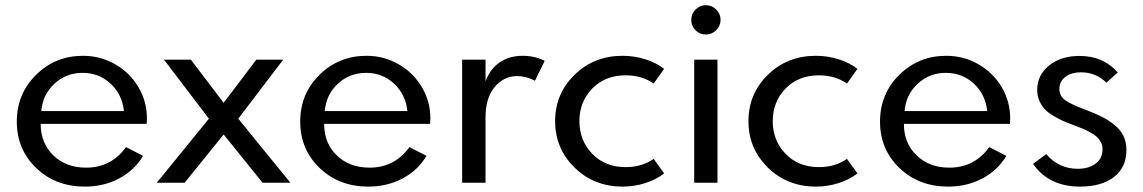

<svg xmlns="http://www.w3.org/2000/svg" viewBox="-20 -691 4323 726"><path d="M43.5 -231Q43.5 -336.4 116.5 -408.2Q189.5 -480 293.9 -480Q359.9 -480 415.5 -448Q471.2 -416 503.4 -361.6Q535.6 -307.1 535.6 -243.2Q535.6 -235.4 534.7 -222.7H133.8Q133.8 -149.9 181.6 -103.5Q229.5 -57.1 305.7 -57.1Q400.4 -57.1 456.5 -134.8L521 -101.6Q487.8 -46.4 429.9 -15.9Q372.1 14.6 301.3 14.6Q189.9 14.6 116.7 -55.9Q43.5 -126.5 43.5 -231ZM292.5 -415.5Q230 -415.5 185.8 -374.5Q141.6 -333.5 136.2 -271H448.7Q441.9 -334.5 397.9 -375Q354 -415.5 292.5 -415.5Z M678.2 0H572.8L770 -242.2L600.1 -465.3H701.7L825.7 -302.2L949.2 -465.3H1050.8L880.9 -242.2L1078.1 0H972.7L825.7 -182.6Z M1115.2 -231Q1115.2 -336.4 1188.2 -408.2Q1261.2 -480 1365.7 -480Q1431.6 -480 1487.3 -448Q1543 -416 1575.2 -361.6Q1607.4 -307.1 1607.4 -243.2Q1607.4 -235.4 1606.4 -222.7H1205.6Q1205.6 -149.9 1253.4 -103.5Q1301.3 -57.1 1377.4 -57.1Q1472.2 -57.1 1528.3 -134.8L1592.8 -101.6Q1559.6 -46.4 1501.7 -15.9Q1443.8 14.6 1373 14.6Q1261.7 14.6 1188.5 -55.9Q1115.2 -126.5 1115.2 -231ZM1364.3 -415.5Q1301.8 -415.5 1257.6 -374.5Q1213.4 -333.5 1208 -271H1520.5Q1513.7 -334.5 1469.7 -375Q1425.8 -415.5 1364.3 -415.5Z M1727.5 0V-465.3H1815.9V-383.8Q1834.5 -432.6 1871.1 -456.3Q1907.7 -480 1955.6 -480Q2002.4 -480 2039.6 -460.9L2002.9 -385.7Q1969.2 -403.3 1935.1 -403.3Q1885.3 -403.3 1850.6 -362.1Q1815.9 -320.8 1815.9 -247.6V0Z M2334 14.6Q2226.1 14.6 2152.6 -57.4Q2079.1 -129.4 2079.1 -232.9Q2079.1 -336.4 2152.6 -408.2Q2226.1 -480 2334 -480Q2378.9 -480 2420.4 -466.8Q2461.9 -453.6 2491.2 -430.7L2451.7 -375Q2407.2 -406.2 2345.7 -406.2Q2268.1 -406.2 2219.5 -356.2Q2170.9 -306.2 2170.9 -232.9Q2170.9 -159.7 2219.5 -109.4Q2268.1 -59.1 2345.7 -59.1Q2407.2 -59.1 2451.7 -90.3L2491.2 -35.2Q2461.9 -12.2 2420.4 1.2Q2378.9 14.6 2334 14.6Z M2692.9 0H2605V-465.3H2692.9ZM2648.9 -671.4Q2671.9 -671.4 2688.2 -655Q2704.6 -638.7 2704.6 -615.7Q2704.6 -593.3 2688.2 -576.9Q2671.9 -560.5 2648.9 -560.5Q2626 -560.5 2609.9 -576.7Q2593.8 -592.8 2593.8 -615.7Q2593.8 -638.7 2610.1 -655Q2626.5 -671.4 2648.9 -671.4Z M3064.9 14.6Q2957 14.6 2883.5 -57.4Q2810.1 -129.4 2810.1 -232.9Q2810.1 -336.4 2883.5 -408.2Q2957 -480 3064.9 -480Q3109.9 -480 3151.4 -466.8Q3192.9 -453.6 3222.2 -430.7L3182.6 -375Q3138.2 -406.2 3076.7 -406.2Q2999 -406.2 2950.4 -356.2Q2901.9 -306.2 2901.9 -232.9Q2901.9 -159.7 2950.4 -109.4Q2999 -59.1 3076.7 -59.1Q3138.2 -59.1 3182.6 -90.3L3222.2 -35.2Q3192.9 -12.2 3151.4 1.2Q3109.9 14.6 3064.9 14.6Z M3307.6 -231Q3307.6 -336.4 3380.6 -408.2Q3453.6 -480 3558.1 -480Q3624 -480 3679.7 -448Q3735.4 -416 3767.6 -361.6Q3799.8 -307.1 3799.8 -243.2Q3799.8 -235.4 3798.8 -222.7H3397.9Q3397.9 -149.9 3445.8 -103.5Q3493.7 -57.1 3569.8 -57.1Q3664.6 -57.1 3720.7 -134.8L3785.2 -101.6Q3752 -46.4 3694.1 -15.9Q3636.2 14.6 3565.4 14.6Q3454.1 14.6 3380.9 -55.9Q3307.6 -126.5 3307.6 -231ZM3556.6 -415.5Q3494.1 -415.5 3450 -374.5Q3405.8 -333.5 3400.4 -271H3712.9Q3706.1 -334.5 3662.1 -375Q3618.2 -415.5 3556.6 -415.5Z M3886.2 -71.3 3936 -108.4Q3983.4 -52.7 4055.7 -52.7Q4095.7 -52.7 4122.3 -72Q4148.9 -91.3 4148.9 -127Q4148.9 -140.6 4143.1 -152.3Q4137.2 -164.1 4128.4 -172.6Q4119.6 -181.2 4103.5 -189.9Q4087.4 -198.7 4073.7 -204.6Q4060.1 -210.4 4037.1 -218.8Q4013.7 -227.5 3999.3 -233.9Q3984.9 -240.2 3964.1 -252.4Q3943.4 -264.6 3931.4 -277.1Q3919.4 -289.6 3910.6 -308.8Q3901.9 -328.1 3901.9 -351.1Q3901.9 -406.7 3946.5 -443.1Q3991.2 -479.5 4062.5 -479.5Q4151.4 -479.5 4206.5 -417L4163.6 -378.4Q4124 -417.5 4067.9 -417.5Q4030.3 -417.5 4008.1 -400.1Q3985.8 -382.8 3985.8 -355Q3985.8 -327.6 4008.3 -311.8Q4030.8 -295.9 4085 -275.9Q4121.6 -262.2 4147.2 -249Q4172.9 -235.8 4195.1 -217.8Q4217.3 -199.7 4228.3 -176.5Q4239.3 -153.3 4239.3 -124Q4239.3 -58.1 4192.1 -21.7Q4145 14.6 4064 14.6Q3946.3 14.6 3886.2 -71.3Z"/></svg>

Font: Spartan MB Med
Style: Regular
Weight: 500
Designer: Matt Bailey, Mirko Velimirovic
Foundry: Matt Bailey
Version: Version 1.005